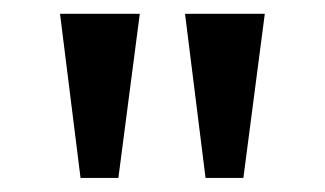

<svg xmlns="http://www.w3.org/2000/svg" viewBox="-20 -743 470 278"><path d="M332.4 -485.4H277.6L247.9 -723H363.4ZM151.4 -485.4H96.6L66.9 -723H182.4Z"/></svg>

Font: Public Sans VF
Style: Regular
Weight: 400
Designer: Pablo Impallari, Rodrigo Fuenzalida (Modified by Dan O. Williams and USWDS)
Version: Version 1.003